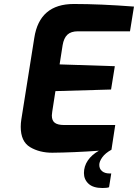

<svg xmlns="http://www.w3.org/2000/svg" viewBox="-20 -760 692 963"><path d="M294 -533 279 -437 556 -428 537 -311 258 -303 242 -200Q240 -186 240 -181Q240 -155 255 -144Q270 -133 301 -133H558L539 -9Q508 8 493 29Q478 50 478 67Q478 87 492 98.5Q506 110 529 110H538L527 179Q518 183 494 183Q447 183 424 161.5Q401 140 401 108Q401 74 420.5 45Q440 16 476 -4Q347 5 242 6Q178 6 131 -22Q84 -50 84 -124Q84 -142 87 -161L152 -570Q178 -740 350 -740Q483 -740 652 -727L632 -603H371Q336 -603 318 -586Q300 -569 294 -533Z"/></svg>

Font: Exo
Style: Bold Italic
Weight: 700
Italic angle: -9°
Designer: Natanael Gama
Foundry: Natanael Gama
Version: Version 1.500; ttfautohint (v1.6)